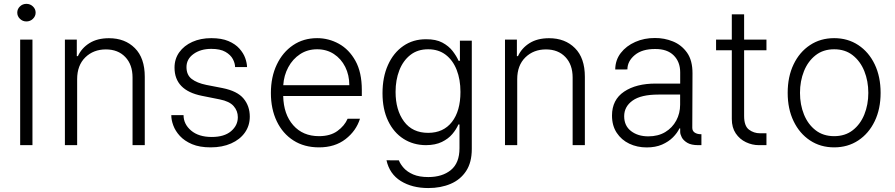

<svg xmlns="http://www.w3.org/2000/svg" viewBox="-20 -750 4625 992"><path d="M84.2 0V-545.5H147.7V0ZM116.5 -639.2Q96.9 -639.2 83.1 -652.7Q69.2 -666.2 69.2 -684.7Q69.2 -703.5 83.1 -716.8Q96.9 -730.1 116.5 -730.1Q136 -730.1 150 -716.8Q164.1 -703.5 164.1 -684.7Q164.1 -666.2 150 -652.7Q136 -639.2 116.5 -639.2Z M378.6 -340.9V0H315.3V-545.5H376.8V-459.9H382.5Q401.6 -501.8 442.3 -527.2Q483 -552.6 543 -552.6Q625.7 -552.6 676.8 -501.4Q728 -450.3 728 -353.3V0H664.8V-349.4Q664.8 -416.2 627.3 -455.4Q589.8 -494.7 527 -494.7Q462.7 -494.7 420.6 -453.5Q378.6 -412.3 378.6 -340.9Z M1256.4 -403.4H1194.6Q1194.6 -422.6 1183.1 -444.6Q1171.5 -466.6 1144.7 -482.1Q1117.9 -497.5 1071.7 -497.5Q1016.7 -497.5 980.1 -471.2Q943.5 -445 943.5 -403.4Q943.5 -362.9 970.3 -342.2Q997.2 -321.4 1045.5 -311.4L1129.3 -295.1Q1206 -279.8 1238.3 -240.9Q1270.6 -202.1 1270.6 -147.4Q1270.6 -100.9 1245.2 -65Q1219.8 -29.1 1174.2 -8.9Q1128.6 11.4 1068.2 11.4Q1011.4 11.4 972.3 -5.1Q933.2 -21.7 909.4 -47.6Q885.7 -73.5 875.2 -102.3Q864.7 -131 865.1 -155.2H928.3Q928.3 -108.7 967.3 -75.5Q1006.4 -42.3 1073.9 -42.3Q1138.5 -42.3 1173.7 -72.1Q1208.8 -101.9 1208.8 -144.5Q1208.8 -177.2 1187.1 -201.9Q1165.5 -226.6 1115.1 -236.5L1022.7 -255Q881.7 -283.4 881.7 -400.6Q881.7 -445.7 906.2 -479.9Q930.8 -514.2 973.7 -533.6Q1016.7 -552.9 1071.7 -552.9Q1124.6 -552.9 1160.2 -537.8Q1195.7 -522.7 1216.8 -499.1Q1237.9 -475.5 1247 -449.9Q1256 -424.4 1256.4 -403.4Z M1628.2 11.4Q1551.8 11.4 1496.1 -24.3Q1440.3 -60 1410 -123.4Q1379.6 -186.8 1379.6 -269.5Q1379.6 -352.3 1410 -416.2Q1440.3 -480.1 1494.1 -516.5Q1547.9 -552.9 1618.6 -552.9Q1677.9 -552.9 1730.6 -524Q1783.4 -495 1816.4 -435.7Q1849.4 -376.4 1849.4 -285.2V-253.9H1443.2Q1445.3 -159.4 1495 -103Q1544.7 -46.5 1628.2 -46.5Q1686.4 -46.5 1723.4 -73.3Q1760.3 -100.1 1775.9 -136.4H1839.8Q1820.3 -73.9 1765.3 -31.2Q1710.2 11.4 1628.2 11.4ZM1443.5 -309.7H1784.8Q1784.8 -362.2 1763.7 -404.3Q1742.5 -446.4 1705.1 -470.9Q1667.6 -495.4 1618.6 -495.4Q1568.9 -495.4 1530.5 -470.2Q1492.2 -445 1469.5 -402.7Q1446.7 -360.4 1443.5 -309.7Z M2192.8 221.6Q2109.4 221.6 2051 185.4Q1992.5 149.1 1976.9 78.1L2040.8 78.5Q2048.3 98 2066.2 118.1Q2084.2 138.1 2115.2 151.5Q2146.3 164.8 2192.8 164.8Q2265.3 164.8 2309.7 128.4Q2354 92 2354 16V-106.9H2348.4Q2337.7 -82 2317.1 -57.5Q2296.5 -33 2263.1 -16.7Q2229.8 -0.4 2180.8 0Q2115.4 -0.4 2064.8 -32.7Q2014.2 -65 1985.3 -125.2Q1956.3 -185.4 1956.3 -268.5Q1956.3 -351.6 1984.6 -414.4Q2012.8 -477.3 2063.6 -512.4Q2114.3 -547.6 2181.8 -547.2Q2232.2 -547.6 2265.3 -530Q2298.3 -512.4 2318.4 -486.5Q2338.4 -460.6 2349.4 -435.7H2356.2V-539.8H2417.6V19.9Q2417.6 89.1 2388.3 133.7Q2359 178.3 2308.2 199.9Q2257.5 221.6 2192.8 221.6ZM2192.1 -63.6Q2271 -63.6 2315 -120Q2359 -176.5 2359 -275.2Q2359 -339.1 2339.5 -388.8Q2320 -438.6 2282.8 -467Q2245.7 -495.4 2192.1 -495.4Q2137.4 -495.4 2100 -465.9Q2062.5 -436.4 2043.1 -386.5Q2023.8 -336.6 2023.8 -275.2Q2023.8 -181.5 2067.3 -122.5Q2110.8 -63.6 2192.1 -63.6Z M2652.3 -340.9V0H2589.1V-545.5H2650.6V-459.9H2656.2Q2675.4 -501.8 2716.1 -527.2Q2756.7 -552.6 2816.8 -552.6Q2899.5 -552.6 2950.6 -501.4Q3001.8 -450.3 3001.8 -353.3V0H2938.6V-349.4Q2938.6 -416.2 2901.1 -455.4Q2863.6 -494.7 2800.8 -494.7Q2736.5 -494.7 2694.4 -453.5Q2652.3 -412.3 2652.3 -340.9Z M3321.4 11.7Q3272 11.7 3231.4 -7.6Q3190.7 -27 3166.4 -63.9Q3142 -100.9 3142 -153.1Q3142 -234.4 3204.5 -276.5Q3267 -318.5 3368.6 -318.2H3494.3V-376.4Q3494.3 -430.4 3460.8 -463.8Q3427.2 -497.2 3365.1 -496.8Q3297.6 -497.2 3259.6 -465.4Q3221.6 -433.6 3221.6 -391.3L3158.7 -391Q3159.1 -439.6 3187.3 -476.2Q3215.6 -512.8 3262.3 -533.4Q3308.9 -554 3364 -553.6Q3412.3 -554 3456.7 -536Q3501.1 -518.1 3529.7 -478Q3558.2 -437.9 3557.9 -370.7L3556.8 -89.8Q3556.8 -73.2 3569.6 -64.8Q3582.4 -56.5 3601.9 -56.5H3604V0H3588.1Q3551.1 0 3530.7 -12.4Q3510.3 -24.9 3502.3 -40.8Q3494.3 -56.8 3494.3 -67.8V-86.6H3490.4Q3479.4 -63.2 3456.9 -40.5Q3434.3 -17.8 3400.6 -3Q3366.8 11.7 3321.4 11.7ZM3329.5 -45.5Q3380.3 -45.5 3417.1 -67.6Q3453.8 -89.8 3473.9 -127.1Q3494 -164.4 3494 -209.2V-261.4H3381.7Q3291.9 -261.4 3248.4 -230.3Q3204.9 -199.2 3204.9 -149.5Q3204.9 -100.1 3240.4 -72.8Q3275.9 -45.5 3329.5 -45.5Z M3940 -545.5V-490.4H3824.6V-150.6Q3824.6 -99.1 3849.6 -80.3Q3874.6 -61.4 3907 -61.4H3940V0H3901.3Q3866.5 0 3834.2 -15.3Q3801.8 -30.5 3781.4 -60.7Q3761 -90.9 3761 -135.3V-490.4H3679.7V-545.5H3761V-676.1H3824.6V-545.5Z M4289.8 11.4Q4219.1 11.4 4165 -24.5Q4110.8 -60.4 4080.3 -123.8Q4049.7 -187.1 4049.7 -270.2Q4049.7 -354 4080.3 -417.6Q4110.8 -481.2 4165 -517Q4219.1 -552.9 4289.8 -552.9Q4360.4 -552.9 4414.6 -517Q4468.8 -481.2 4499.3 -417.6Q4529.8 -354 4529.8 -270.2Q4529.8 -187.1 4499.3 -123.8Q4468.8 -60.4 4414.6 -24.5Q4360.4 11.4 4289.8 11.4ZM4289.8 -46.5Q4346.6 -46.5 4385.8 -77.1Q4425.1 -107.6 4445.7 -158.4Q4466.3 -209.2 4466.3 -270.2Q4466.3 -331.3 4445.7 -382.5Q4425.1 -433.6 4385.8 -464.5Q4346.6 -495.4 4289.8 -495.4Q4233.3 -495.4 4193.9 -464.5Q4154.5 -433.6 4133.9 -382.5Q4113.3 -331.3 4113.3 -270.2Q4113.3 -209.2 4133.9 -158.4Q4154.5 -107.6 4193.9 -77.1Q4233.3 -46.5 4289.8 -46.5Z"/></svg>

Font: Inter Zeller Light
Style: Regular
Weight: 300
Designer: Rasmus Andersson; Joe Bland
Foundry: zeller
Version: Version 3.015;git-dec3a8cb1